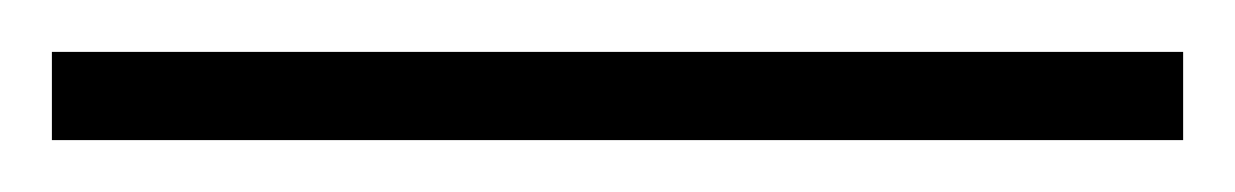

<svg xmlns="http://www.w3.org/2000/svg" viewBox="-24 -814 476 74"><path d="M432 -760H-4V-794H432Z"/></svg>

Font: Noto Sans Lao UI Cond ExtLt
Style: Regular
Weight: 200
Width: 3
Designer: Monotype Design Team
Foundry: Monotype Imaging Inc.
Version: Version 2.000; ttfautohint (v1.8.4.7-5d5b)